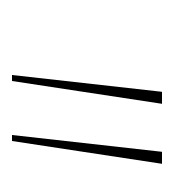

<svg xmlns="http://www.w3.org/2000/svg" viewBox="-5 -815 290 320"><g transform="rotate(90 140.0 -655.0)"><path d="M115 -530H105L133 -780H153ZM215 -530H205L233 -780H253Z"/></g></svg>

Font: Tanohe Sans Thin
Style: Italic
Weight: 100
Designer: Village Type and Design LLC & Cristiano Sobral
Foundry: Cooper Hewitt Smithsonian Design Museum
Version: Version 1.00;September 29, 2021;FontCreator 13.0.0.2655 64-b